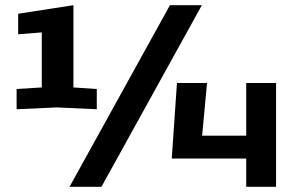

<svg xmlns="http://www.w3.org/2000/svg" viewBox="-20 -720 1130 740"><path d="M44 -299V-377L141 -383V-595L50 -588V-667L263 -700V-383L353 -377V-299L199 -306ZM248 0 635 -700H758L371 0ZM642 -109 662 -400H778L759 -197H929V-400H1044V0H929V-109Z"/></svg>

Font: Tektur SemiBold
Style: Regular
Weight: 600
Designer: Adam Jagosz
Foundry: Adam Jagosz
Version: Version 1.005;gftools[0.9.30]